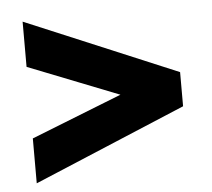

<svg xmlns="http://www.w3.org/2000/svg" viewBox="-42 -629 648 588"><g transform="rotate(-5 281.5 -335.5)"><path d="M48 -445V-584L515 -388V-283L48 -87V-225L403 -365V-305Z"/></g></svg>

Font: Outfit
Style: Bold
Weight: 700
Designer: Rodrigo Fuenzalida
Foundry: fragTYPE
Version: Version 1.100;gftools[0.9.27]